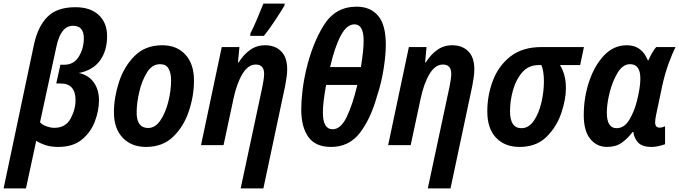

<svg xmlns="http://www.w3.org/2000/svg" viewBox="-64 -805 3767 1065"><path d="M158 -127 249 -547Q273 -662 341 -662Q401 -662 401 -593Q401 -537 373.5 -491.5Q346 -446 293 -446H271L248 -342H271Q355 -342 355 -250Q355 -198 327.5 -147Q300 -96 238 -96Q218 -96 194.5 -104Q171 -112 158 -127ZM80 240 137 -24Q156 -11 186.5 -0.5Q217 10 259 10Q341 10 390.5 -31Q440 -72 462.5 -132Q485 -192 485 -249Q485 -309 455 -349.5Q425 -390 373 -400Q451 -415 490.5 -469Q530 -523 530 -605Q530 -678 484 -721.5Q438 -765 354 -765Q251 -765 198 -710.5Q145 -656 124 -556L-44 240Z M1012 -359Q1012 -450 964.5 -502Q917 -554 836 -554Q742 -554 683 -495Q624 -436 596 -350Q568 -264 568 -182Q568 -92 616.5 -41Q665 10 746 10Q838 10 896.5 -46.5Q955 -103 983.5 -188Q1012 -273 1012 -359ZM694 -181Q694 -232 708.5 -295Q723 -358 751.5 -403.5Q780 -449 824 -449Q857 -449 871 -424.5Q885 -400 885 -360Q885 -302 869.5 -240.5Q854 -179 825.5 -137Q797 -95 758 -95Q694 -95 694 -181Z M1400 -606Q1429 -642 1462 -692Q1495 -742 1514 -774L1515 -785H1397Q1385 -754 1363 -702Q1341 -650 1325 -620L1324 -606ZM1397 240 1518 -330Q1523 -356 1526 -379Q1529 -402 1529 -421Q1529 -487 1495.5 -520.5Q1462 -554 1406 -554Q1359 -554 1322.5 -527.5Q1286 -501 1260 -459H1256L1264 -544H1166L1051 0H1176L1231 -257Q1249 -342 1280.5 -394.5Q1312 -447 1355 -447Q1401 -447 1401 -395Q1401 -381 1398 -361.5Q1395 -342 1391 -322L1271 240Z M2027 -271Q2051 -342 2063.5 -420.5Q2076 -499 2076 -558Q2076 -667 2033.5 -717.5Q1991 -768 1914 -768Q1796 -768 1732 -665Q1668 -562 1634 -416Q1620 -356 1613.5 -299Q1607 -242 1607 -198Q1607 -100 1646.5 -45Q1686 10 1772 10Q1873 10 1933 -69Q1993 -148 2027 -271ZM1902 -670Q1953 -670 1953 -580Q1953 -549 1949 -513Q1945 -477 1938 -433H1767Q1792 -542 1825.5 -606Q1859 -670 1902 -670ZM1727 -181Q1727 -237 1745 -334H1918Q1892 -224 1859 -156Q1826 -88 1781 -88Q1727 -88 1727 -181Z M2435 240 2556 -330Q2561 -356 2564 -379Q2567 -402 2567 -421Q2567 -487 2533.5 -520.5Q2500 -554 2444 -554Q2397 -554 2360.5 -527.5Q2324 -501 2298 -459H2294L2302 -544H2204L2089 0H2214L2269 -257Q2287 -342 2318.5 -394.5Q2350 -447 2393 -447Q2439 -447 2439 -395Q2439 -381 2436 -361.5Q2433 -342 2429 -322L2309 240Z M3075 -315Q3075 -358 3065.5 -390.5Q3056 -423 3042 -444H3154L3175 -544H2940Q2834 -544 2767.5 -492Q2701 -440 2670 -358Q2639 -276 2639 -187Q2639 -92 2687.5 -41Q2736 10 2818 10Q2911 10 2967.5 -46Q3024 -102 3049.5 -178Q3075 -254 3075 -315ZM2765 -188Q2765 -245 2781.5 -304.5Q2798 -364 2833 -404Q2868 -444 2924 -444H2939Q2946 -427 2949.5 -405Q2953 -383 2953 -354Q2953 -296 2939 -236Q2925 -176 2897 -135Q2869 -94 2828 -94Q2765 -94 2765 -188Z M3445 -73H3449Q3453 -39 3475.5 -14.5Q3498 10 3550 10Q3570 10 3591 5Q3612 0 3625 -5V-105Q3610 -97 3595 -97Q3570 -97 3570 -126Q3570 -142 3575 -166L3610 -332Q3624 -395 3644 -450.5Q3664 -506 3683 -544H3576Q3564 -531 3552.5 -510.5Q3541 -490 3533 -471H3529Q3496 -554 3413 -554Q3340 -554 3286.5 -497.5Q3233 -441 3203.5 -352Q3174 -263 3174 -166Q3174 -79 3210 -34.5Q3246 10 3304 10Q3352 10 3385 -13.5Q3418 -37 3445 -73ZM3302 -180Q3302 -230 3318 -293Q3334 -356 3362.5 -402.5Q3391 -449 3431 -449Q3488 -449 3488 -369Q3488 -321 3469 -245Q3455 -188 3427 -141Q3399 -94 3356 -94Q3302 -94 3302 -180Z"/></svg>

Font: Noto Sans UI SemiCondensed
Style: Bold Italic
Weight: 700
Width: 4
Designer: Monotype Design Team
Foundry: Monotype Imaging Inc.
Version: 1.001